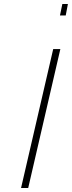

<svg xmlns="http://www.w3.org/2000/svg" viewBox="-20 -947 362 967"><path d="M294 -927H322L311 -869H282ZM248 -700H284L122 0H86Z"/></svg>

Font: Cairo ExtraLight
Style: Italic
Weight: 275
Italic angle: -13°
Designer: Mohamed Gaber, Accademia di Belle Arti di Urbino and others
Foundry: Kief Type Foundry, Accademia di Belle Arti di Urbino and others
Version: Version 3.011